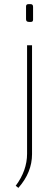

<svg xmlns="http://www.w3.org/2000/svg" viewBox="-20 -699 259 929"><path d="M128 -679Q140 -679 140 -666V-604Q140 -593 130 -593H120Q106 -593 106 -606V-668Q106 -679 118 -679ZM135 47Q135 135 69 210L56 200Q111 126 111 45V-480H135Z"/></svg>

Font: Taylor Sans Thin
Style: Regular
Weight: 100
Italic angle: -8°
Designer: Natanael Gama
Version: Version 1.001 September 8, 2015